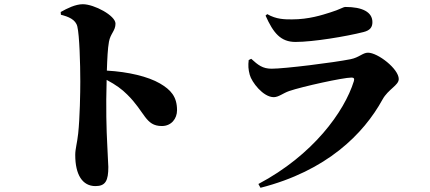

<svg xmlns="http://www.w3.org/2000/svg" viewBox="-20 -826 2040 911"><path d="M268 -769 269 -756C304 -747 339 -734 347 -700C357 -658 361 -524 361 -439C361 -388 359 -268 351 -193C346 -146 337 -120 337 -91C337 3 371 57 433 57C481 57 494 31 494 -34C494 -46 491 -82 489 -137C485 -211 482 -316 486 -447C531 -423 559 -402 583 -378C669 -294 669 -228 748 -228C793 -228 820 -263 820 -303C820 -368 790 -400 739 -430C682 -463 590 -485 487 -491C489 -549 491 -595 497 -628C504 -667 528 -680 528 -714C528 -752 427 -806 373 -806C338 -806 298 -786 268 -769Z M1160 -541C1157 -515 1158 -497 1165 -471C1174 -437 1228 -365 1279 -365C1302 -365 1323 -384 1352 -394C1413 -415 1608 -458 1648 -458C1658 -458 1663 -454 1659 -441C1614 -296 1465 -90 1206 47L1216 65C1530 -15 1705 -190 1795 -354C1822 -403 1872 -421 1872 -451C1872 -499 1773 -576 1726 -576C1701 -576 1684 -553 1643 -545C1563 -529 1330 -500 1269 -500C1226 -500 1205 -517 1172 -547ZM1705 -674C1737 -682 1747 -698 1747 -721C1747 -769 1699 -793 1619 -793C1608 -793 1593 -781 1547 -767C1509 -755 1446 -734 1365 -734C1331 -734 1291 -734 1248 -759L1240 -752C1277 -669 1312 -627 1382 -627C1466 -627 1622 -653 1705 -674Z"/></svg>

Font: Noto Serif SC Black
Style: Regular
Weight: 900
Designer: Ryoko NISHIZUKA 西塚涼子 (kana & ideographs); Frank Grießhammer (Latin, Greek & Cyrillic); Wenlong ZHANG 张文龙 (bopomofo); San
Foundry: Adobe
Version: Version 2.001;hotconv 1.1.0;makeotfexe 2.6.0